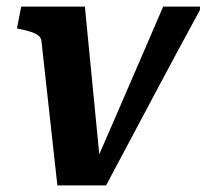

<svg xmlns="http://www.w3.org/2000/svg" viewBox="-20 -559 623 579"><path d="M236 -539H44L31 -473L42 -471Q61 -467 74.5 -462.5Q88 -458 96 -451.5Q104 -445 105 -435L153 0H300Q335 -66 370.5 -132.5Q406 -199 441 -265Q476 -331 511.5 -397Q547 -463 583 -529V-539H472Q447 -480 421 -420.5Q395 -361 369.5 -301.5Q344 -242 318 -182.5Q292 -123 266 -63L284 -46Z"/></svg>

Font: Roboto Serif SemiBold
Style: Italic
Weight: 600
Italic angle: -10°
Version: Version 1.007